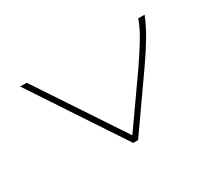

<svg xmlns="http://www.w3.org/2000/svg" viewBox="-89 -634 929 818"><g transform="rotate(-30 375.0 -224.5)"><path d="M365 0 68 -449H100L378 -30L544 -266Q579 -317 607 -363Q635 -409 649 -449H680Q664 -407 635 -358Q606 -309 568 -255L389 0Z"/></g></svg>

Font: Inconsolata ExtraExpanded ExtraLight
Style: Regular
Weight: 200
Width: 8
Monospace: yes
Designer: Raph Levien, Cyreal, Brenton Simpson
Foundry: Raph Levien, Cyreal, Google
Version: Version 3.100; ttfautohint (v1.8.4.7-5d5b)